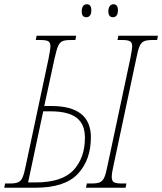

<svg xmlns="http://www.w3.org/2000/svg" viewBox="-43 -882 762 902"><path d="M-19 -20H4Q30 -20 43 -26Q56 -32 63.5 -49.5Q71 -67 79 -108L185 -606Q194 -653 194 -663Q194 -682 184 -688Q174 -694 148 -694H125L129 -714H315L311 -694H288Q262 -694 249.5 -688Q237 -682 229.5 -664.5Q222 -647 213 -606L165 -384H198Q384 -384 384 -237Q384 -131 323 -65.5Q262 0 122 0H-23ZM365 -20H388Q414 -20 427 -26Q440 -32 447.5 -49.5Q455 -67 463 -108L569 -606Q578 -653 578 -663Q578 -682 568 -688Q558 -694 532 -694H509L513 -714H699L695 -694H672Q646 -694 633 -688Q620 -682 612.5 -664.5Q605 -647 597 -606L491 -108Q482 -69 482 -51Q482 -32 492 -26Q502 -20 528 -20H551L547 0H361ZM124 -25Q249 -25 302.5 -83Q356 -141 356 -235Q356 -299 316.5 -329Q277 -359 194 -359H160L89 -25ZM341 -829Q341 -844 347 -853Q353 -862 365 -862Q386 -862 386 -834Q386 -817 379.5 -809Q373 -801 363 -801Q352 -801 346.5 -807.5Q341 -814 341 -829ZM466 -829Q466 -844 472.5 -853Q479 -862 490 -862Q511 -862 511 -834Q511 -817 504.5 -809Q498 -801 488 -801Q466 -801 466 -829Z"/></svg>

Font: Noto Serif CondThin
Style: Italic
Weight: 250
Width: 3
Italic angle: -12°
Designer: Monotype Design Team
Foundry: Monotype Imaging Inc.
Version: Version 1.001